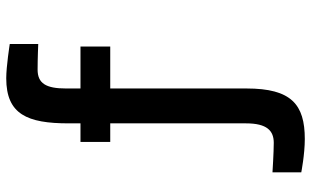

<svg xmlns="http://www.w3.org/2000/svg" viewBox="-206 -536 973 600"><g transform="rotate(-90 280.0 -235.5)"><path d="M304 -377H435V-470H304V-515C304 -578 320 -604 363 -604C398 -604 443 -602 443 -602V-691C443 -691 373 -702 336 -702C223 -702 195 -636 195 -507V-470H137V-377H195V47C195 113 172 134 134 134C105 134 42 130 42 130V220C42 220 98 231 146 231C254 231 304 189 304 49Z"/></g></svg>

Font: RazerF5 SemiBold
Style: Regular
Weight: 600
Foundry: Razer Inc.
Version: Version 2